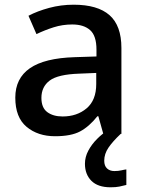

<svg xmlns="http://www.w3.org/2000/svg" viewBox="-20 -569 615 816"><path d="M293 -549Q395 -549 445.5 -504.5Q496 -460 496 -365V0H419L398 -75H394Q359 -31 320.5 -10.5Q282 10 214 10Q141 10 93 -30Q45 -70 45 -154Q45 -236 107 -279Q169 -322 297 -326L390 -329V-358Q390 -417 363 -441Q336 -465 287 -465Q246 -465 208 -453Q170 -441 135 -424L101 -502Q139 -522 189 -535.5Q239 -549 293 -549ZM317 -256Q226 -253 191 -226.5Q156 -200 156 -153Q156 -111 181 -92.5Q206 -74 246 -74Q307 -74 348 -108.5Q389 -143 389 -212V-259ZM423 114Q423 136 435 147Q447 158 466 158Q483 158 495.5 155Q508 152 517 151V217Q502 221 487 224Q472 227 450 227Q396 227 368.5 199.5Q341 172 341 127Q341 98 355.5 71Q370 44 392.5 21.5Q415 -1 439 -16L493 0Q459 32 441 58.5Q423 85 423 114Z"/></svg>

Font: Noto Sans Javanese Medium
Style: Regular
Weight: 500
Version: Version 2.004